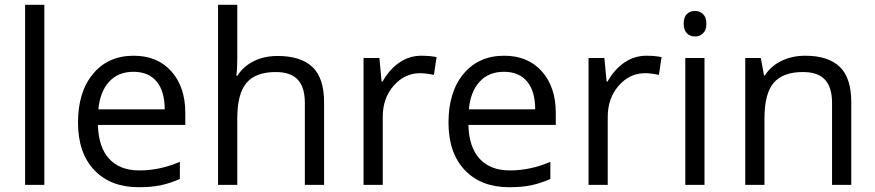

<svg xmlns="http://www.w3.org/2000/svg" viewBox="-20 -780 3692 810"><path d="M167 0H85.9V-759.8H167Z M564.9 9.8Q446.3 9.8 377.7 -62.5Q309.1 -134.8 309.1 -263.2Q309.1 -392.6 372.8 -468.8Q436.5 -544.9 543.9 -544.9Q644.5 -544.9 703.1 -478.8Q761.7 -412.6 761.7 -304.2V-252.9H393.1Q395.5 -158.7 440.7 -109.9Q485.8 -61 567.9 -61Q654.3 -61 738.8 -97.2V-24.9Q695.8 -6.3 657.5 1.7Q619.1 9.8 564.9 9.8ZM543 -477.1Q478.5 -477.1 440.2 -435.1Q401.9 -393.1 395 -318.8H674.8Q674.8 -395.5 640.6 -436.3Q606.4 -477.1 543 -477.1Z M1266.1 0V-346.2Q1266.1 -411.6 1236.3 -443.8Q1206.5 -476.1 1143.1 -476.1Q1058.6 -476.1 1019.8 -430.2Q981 -384.3 981 -279.8V0H899.9V-759.8H981V-529.8Q981 -488.3 977.1 -460.9H981.9Q1005.9 -499.5 1050 -521.7Q1094.2 -543.9 1150.9 -543.9Q1249 -543.9 1298.1 -497.3Q1347.2 -450.7 1347.2 -349.1V0Z M1757.8 -544.9Q1793.5 -544.9 1821.8 -539.1L1810.5 -463.9Q1777.3 -471.2 1752 -471.2Q1687 -471.2 1640.9 -418.5Q1594.7 -365.7 1594.7 -287.1V0H1513.7V-535.2H1580.6L1589.8 -436H1593.8Q1623.5 -488.3 1665.5 -516.6Q1707.5 -544.9 1757.8 -544.9Z M2127.9 9.8Q2009.3 9.8 1940.7 -62.5Q1872.1 -134.8 1872.1 -263.2Q1872.1 -392.6 1935.8 -468.8Q1999.5 -544.9 2106.9 -544.9Q2207.5 -544.9 2266.1 -478.8Q2324.7 -412.6 2324.7 -304.2V-252.9H1956.1Q1958.5 -158.7 2003.7 -109.9Q2048.8 -61 2130.9 -61Q2217.3 -61 2301.8 -97.2V-24.9Q2258.8 -6.3 2220.5 1.7Q2182.1 9.8 2127.9 9.8ZM2106 -477.1Q2041.5 -477.1 2003.2 -435.1Q1964.8 -393.1 1958 -318.8H2237.8Q2237.8 -395.5 2203.6 -436.3Q2169.4 -477.1 2106 -477.1Z M2707 -544.9Q2742.7 -544.9 2771 -539.1L2759.8 -463.9Q2726.6 -471.2 2701.2 -471.2Q2636.2 -471.2 2590.1 -418.5Q2543.9 -365.7 2543.9 -287.1V0H2462.9V-535.2H2529.8L2539.1 -436H2543Q2572.8 -488.3 2614.7 -516.6Q2656.7 -544.9 2707 -544.9Z M2952.1 0H2871.1V-535.2H2952.1ZM2864.3 -680.2Q2864.3 -708 2877.9 -720.9Q2891.6 -733.9 2912.1 -733.9Q2931.6 -733.9 2945.8 -720.7Q2960 -707.5 2960 -680.2Q2960 -652.8 2945.8 -639.4Q2931.6 -626 2912.1 -626Q2891.6 -626 2877.9 -639.4Q2864.3 -652.8 2864.3 -680.2Z M3490.2 0V-346.2Q3490.2 -411.6 3460.4 -443.8Q3430.7 -476.1 3367.2 -476.1Q3283.2 -476.1 3244.1 -430.7Q3205.1 -385.3 3205.1 -280.8V0H3124V-535.2H3189.9L3203.1 -461.9H3207Q3231.9 -501.5 3276.9 -523.2Q3321.8 -544.9 3377 -544.9Q3473.6 -544.9 3522.5 -498.3Q3571.3 -451.7 3571.3 -349.1V0Z"/></svg>

Font: f02293617
Style: Regular
Weight: 400
Foundry: Ascender Corporation
Version: Version 1.10